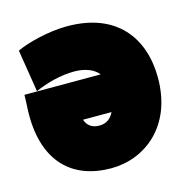

<svg xmlns="http://www.w3.org/2000/svg" viewBox="-94 -660 772 793"><g transform="rotate(-15 292.0 -263.0)"><path d="M287 44C430 44 569 -60 569 -267C569 -439 472 -570 261 -570C182 -570 88 -546 43 -524L72 -343C122 -366 185 -382 241 -382C289 -382 326 -366 344 -342H18C18 -316 15 -282 15 -256C15 -57 120 44 287 44ZM225 -180H347C336 -157 317 -139 285 -139C251 -139 233 -156 225 -180Z"/></g></svg>

Font: Repo ExtraBlack
Style: Regular
Weight: 400
Designer: Stefan Peev
Foundry: Context Ltd
Version: Version 001.502